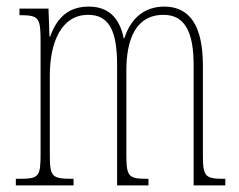

<svg xmlns="http://www.w3.org/2000/svg" viewBox="-20 -562 724 582"><path d="M28 0H203V-20H201C135 -20 131 -26 131 -98V-333C131 -430 164 -517 247 -517C309 -517 335 -472 335 -364V0H430V-20H427C369 -20 363 -26 363 -96V-348C363 -440 390 -517 476 -517C542 -517 567 -462 567 -364V0H663V-20H661C603 -20 595 -25 595 -91V-364C595 -484 555 -542 478 -542C423 -542 378 -512 357 -446H355C342 -509 308 -542 249 -542C192 -542 154 -513 132 -451H130L127 -536H39V-516H41C100 -516 103 -507 103 -432V-98C103 -26 99 -20 37 -20H28Z"/></svg>

Font: Noto Serif Lao ExtraCondensed Thin
Style: Regular
Weight: 100
Width: 2
Designer: Monotype Design Team
Foundry: Monotype Imaging Inc.
Version: Version 2.003